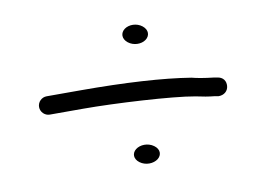

<svg xmlns="http://www.w3.org/2000/svg" viewBox="-54 -585 775 568"><g transform="rotate(-10 333.5 -301.0)"><path d="M378.5 -103.1C391.6 -113.3 392.5 -130.8 375.6 -143C358.4 -155.5 334.5 -154.3 321.2 -143.7C308.3 -133.5 307.8 -116.3 323.9 -104.2C341 -91.3 365.1 -92.8 378.5 -103.1ZM404.5 -456.8C418.4 -466.9 419.6 -484.8 403.2 -497.7C387.2 -510.3 363.9 -510.2 350.2 -500.2C336.4 -490.1 335.2 -472.2 351.5 -459.3C367.6 -446.7 390.8 -446.8 404.5 -456.8ZM188.6 -288.5C280.7 -288.5 454.4 -279 521 -266.8C542.5 -262.1 559.9 -259.1 576 -257.6L588.6 -255.5H589.6C604.6 -255.5 617.4 -265.1 618.7 -280.8C619.2 -287.4 618.1 -294.6 613.5 -300.5C608.9 -306.4 602.2 -309.2 595.7 -310.3L583.4 -312.4L583 -312.4C556.6 -315.4 535.5 -319 519.8 -323.1L519.5 -323.2L519.1 -323.3C435.8 -336.8 323.6 -343.5 188.6 -343.5H87.5C72.5 -343.5 60 -331 60 -316C60 -301 72.5 -288.5 87.5 -288.5Z"/></g></svg>

Font: MewTooHand
Style: BdWide
Weight: 400
Designer: Mew Too, Robert Jablonski
Version: Version 0.77